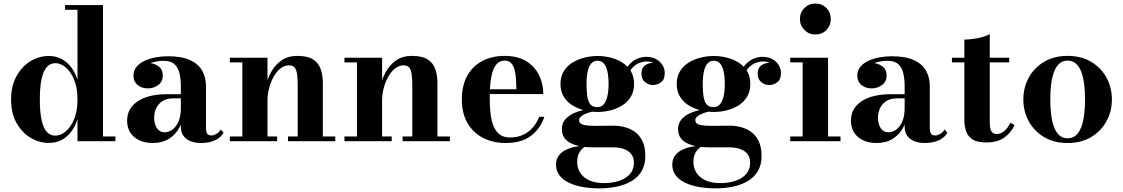

<svg xmlns="http://www.w3.org/2000/svg" viewBox="-20 -778 6188 1058"><path d="M248.5 9.5Q195.5 9.5 148 -19Q100.5 -47.5 70.8 -101Q41 -154.5 41 -229.5Q41 -304.5 70.8 -358.2Q100.5 -412 148 -440.8Q195.5 -469.5 248.5 -469.5Q306 -469.5 347 -434.2Q388 -399 407 -337.5V-724H338.5V-750H547.5V-26H616V0H407V-121.5Q388 -60.5 347.2 -25.5Q306.5 9.5 248.5 9.5ZM285 -30.5Q314 -30.5 342 -53.8Q370 -77 388.5 -121.5Q407 -166 407 -229.5Q407 -293.5 388.5 -338.5Q370 -383.5 342 -406.8Q314 -430 285 -430Q257.5 -430 238.5 -409.2Q219.5 -388.5 209.5 -344.2Q199.5 -300 199.5 -229.5Q199.5 -159 209.5 -115Q219.5 -71 238.5 -50.8Q257.5 -30.5 285 -30.5Z M1087.5 10Q1055.5 10 1030.5 0.2Q1005.5 -9.5 991 -29.2Q976.5 -49 976.5 -79.5V-304.5Q976.5 -340.5 969.5 -372.2Q962.5 -404 942.2 -423.5Q922 -443 882 -443Q862 -443 839 -438.8Q816 -434.5 795.5 -424.8Q775 -415 761.8 -399.5Q748.5 -384 748.5 -361H716.5Q716.5 -392.5 740 -411.8Q763.5 -431 795 -431Q827.5 -431 852.2 -413.5Q877 -396 877 -363Q877 -327.5 851.8 -309.2Q826.5 -291 795 -291Q760.5 -291 738 -309.8Q715.5 -328.5 715.5 -361Q715.5 -389 732 -409.2Q748.5 -429.5 776 -442.5Q803.5 -455.5 837.2 -461.8Q871 -468 905 -468Q981.5 -468 1027.5 -446.8Q1073.5 -425.5 1094.2 -388.5Q1115 -351.5 1115 -304.5V-71.5Q1115 -54.5 1121 -43Q1127 -31.5 1145.5 -31.5Q1156.5 -31.5 1172 -39.8Q1187.5 -48 1196.5 -64.5L1212 -47Q1198 -20.5 1165.2 -5.2Q1132.5 10 1087.5 10ZM823 10Q758 10 719.2 -23.2Q680.5 -56.5 680.5 -113.5Q680.5 -180.5 738.8 -219.8Q797 -259 903.5 -259H1023V-236H935Q897 -236 873.8 -220Q850.5 -204 840 -180Q829.5 -156 829.5 -131Q829.5 -107 836.2 -88.5Q843 -70 856 -59.5Q869 -49 888.5 -49Q909 -49 929.2 -63.2Q949.5 -77.5 963 -107Q976.5 -136.5 976.5 -182.5H993Q993 -124.5 971.8 -81.2Q950.5 -38 912.2 -14Q874 10 823 10Z M1454 -460V-26H1507V0H1246.5V-26H1315.5V-434H1246.5V-460ZM1759 -319.5V-26H1827.5V0H1567V-26H1620.5V-303Q1620.5 -345 1616.8 -370.2Q1613 -395.5 1602.8 -406.8Q1592.5 -418 1572 -418Q1547 -418 1525.5 -400.8Q1504 -383.5 1488 -355.2Q1472 -327 1463 -292.8Q1454 -258.5 1454 -223.5L1434 -223Q1434 -258 1443.5 -300.5Q1453 -343 1474.2 -381.5Q1495.5 -420 1531 -445Q1566.5 -470 1618 -470Q1675 -470 1705.2 -450.5Q1735.5 -431 1747.2 -397Q1759 -363 1759 -319.5Z M2085.5 -460V-26H2138.5V0H1878V-26H1947V-434H1878V-460ZM2390.5 -319.5V-26H2459V0H2198.5V-26H2252V-303Q2252 -345 2248.2 -370.2Q2244.5 -395.5 2234.2 -406.8Q2224 -418 2203.5 -418Q2178.5 -418 2157 -400.8Q2135.5 -383.5 2119.5 -355.2Q2103.5 -327 2094.5 -292.8Q2085.5 -258.5 2085.5 -223.5L2065.5 -223Q2065.5 -258 2075 -300.5Q2084.5 -343 2105.8 -381.5Q2127 -420 2162.5 -445Q2198 -470 2249.5 -470Q2306.5 -470 2336.8 -450.5Q2367 -431 2378.8 -397Q2390.5 -363 2390.5 -319.5Z M2766 10Q2697 10 2642.5 -17.8Q2588 -45.5 2556.5 -99Q2525 -152.5 2525 -230Q2525 -307.5 2555 -361Q2585 -414.5 2638.2 -442.2Q2691.5 -470 2761 -470Q2834 -470 2881.2 -440Q2928.5 -410 2951.2 -362Q2974 -314 2974 -259.5H2591.5V-286H2825.5Q2825 -314.5 2823.2 -342.5Q2821.5 -370.5 2815.5 -393.5Q2809.5 -416.5 2796.5 -430.2Q2783.5 -444 2761 -444Q2736 -444 2720 -428.2Q2704 -412.5 2695 -384.8Q2686 -357 2682.2 -320Q2678.5 -283 2678.5 -240Q2678.5 -191.5 2683.2 -151.2Q2688 -111 2700.2 -81.8Q2712.5 -52.5 2734.2 -36.5Q2756 -20.5 2789.5 -20.5Q2850 -20.5 2891.2 -52.5Q2932.5 -84.5 2951 -134.5H2979.5Q2960 -72.5 2908 -31.2Q2856 10 2766 10Z M3282.5 260Q3236 260 3193.2 252.8Q3150.5 245.5 3116.8 229.8Q3083 214 3063.5 189.2Q3044 164.5 3044 129.5Q3044 98.5 3060 78.2Q3076 58 3100 46.8Q3124 35.5 3148.2 31Q3172.5 26.5 3189.5 26.5H3209.5Q3187 38.5 3173.8 60.2Q3160.5 82 3160.5 115Q3160.5 147.5 3177.2 174Q3194 200.5 3227.2 215.8Q3260.5 231 3309.5 231Q3341.5 231 3371 224.2Q3400.5 217.5 3423.5 204Q3446.5 190.5 3459.8 169.2Q3473 148 3473 118.5Q3473 89.5 3458.5 71Q3444 52.5 3418.5 43.2Q3393 34 3360.5 34Q3350 34 3326.5 34Q3303 34 3279.5 34Q3256 34 3245 34Q3168.5 34 3122.2 9.5Q3076 -15 3076 -66.5Q3076 -98 3094.2 -119.5Q3112.5 -141 3142.5 -154.5Q3172.5 -168 3208.5 -174Q3244.5 -180 3280 -180L3278.5 -166.5Q3264 -166.5 3245.8 -163Q3227.5 -159.5 3210.2 -152.5Q3193 -145.5 3182 -136.2Q3171 -127 3171 -116Q3171 -96 3195.2 -90.2Q3219.5 -84.5 3260.5 -84.5Q3278 -84.5 3295.5 -84.8Q3313 -85 3329.8 -85.2Q3346.5 -85.5 3360.5 -85.5Q3388.5 -85.5 3419.2 -78.2Q3450 -71 3476.5 -52.8Q3503 -34.5 3519.5 -1.8Q3536 31 3536 82Q3536 131 3515.5 165.2Q3495 199.5 3459.5 220.2Q3424 241 3378.2 250.5Q3332.5 260 3282.5 260ZM3272.5 -161Q3237.5 -161 3201.5 -169.8Q3165.5 -178.5 3135.5 -196.8Q3105.5 -215 3087 -244.5Q3068.5 -274 3068.5 -315.5Q3068.5 -357 3087 -386.2Q3105.5 -415.5 3135.5 -433.8Q3165.5 -452 3201.5 -460.8Q3237.5 -469.5 3272.5 -469.5Q3308 -469.5 3343.5 -460.8Q3379 -452 3408.5 -433.8Q3438 -415.5 3456 -386.2Q3474 -357 3474 -315.5Q3474 -274 3456 -244.5Q3438 -215 3408.5 -196.8Q3379 -178.5 3343.5 -169.8Q3308 -161 3272.5 -161ZM3272.5 -187.5Q3293.5 -187.5 3307 -203.5Q3320.5 -219.5 3327 -248.2Q3333.5 -277 3333.5 -315.5Q3333.5 -356 3327 -384.8Q3320.5 -413.5 3307 -428.5Q3293.5 -443.5 3272.5 -443.5Q3252 -443.5 3238.5 -428.5Q3225 -413.5 3218.5 -384.8Q3212 -356 3212 -315.5Q3212 -277 3216 -248.2Q3220 -219.5 3232.8 -203.5Q3245.5 -187.5 3272.5 -187.5ZM3577.5 -309.5Q3553 -309.5 3533.8 -326Q3514.5 -342.5 3514.5 -372.5Q3514.5 -403.5 3534.2 -417.5Q3554 -431.5 3577.5 -431.5Q3600 -431.5 3621 -417.5Q3642 -403.5 3642 -377H3616Q3616 -402.5 3595.8 -421Q3575.5 -439.5 3543 -439.5Q3525.5 -439.5 3503.5 -431.5Q3481.5 -423.5 3462.2 -401.8Q3443 -380 3433 -339.5L3414.5 -353.5Q3424.5 -396 3446 -420.5Q3467.5 -445 3493 -455Q3518.5 -465 3541 -465Q3573 -465 3595.8 -452Q3618.5 -439 3630.8 -418.8Q3643 -398.5 3643 -377Q3643 -339.5 3622.5 -324.5Q3602 -309.5 3577.5 -309.5Z M3923 260Q3876.5 260 3833.8 252.8Q3791 245.5 3757.2 229.8Q3723.5 214 3704 189.2Q3684.5 164.5 3684.5 129.5Q3684.5 98.5 3700.5 78.2Q3716.5 58 3740.5 46.8Q3764.5 35.5 3788.8 31Q3813 26.5 3830 26.5H3850Q3827.5 38.5 3814.2 60.2Q3801 82 3801 115Q3801 147.5 3817.8 174Q3834.5 200.5 3867.8 215.8Q3901 231 3950 231Q3982 231 4011.5 224.2Q4041 217.5 4064 204Q4087 190.5 4100.2 169.2Q4113.5 148 4113.5 118.5Q4113.5 89.5 4099 71Q4084.5 52.5 4059 43.2Q4033.5 34 4001 34Q3990.5 34 3967 34Q3943.5 34 3920 34Q3896.5 34 3885.5 34Q3809 34 3762.8 9.5Q3716.5 -15 3716.5 -66.5Q3716.5 -98 3734.8 -119.5Q3753 -141 3783 -154.5Q3813 -168 3849 -174Q3885 -180 3920.5 -180L3919 -166.5Q3904.5 -166.5 3886.2 -163Q3868 -159.5 3850.8 -152.5Q3833.5 -145.5 3822.5 -136.2Q3811.5 -127 3811.5 -116Q3811.5 -96 3835.8 -90.2Q3860 -84.5 3901 -84.5Q3918.5 -84.5 3936 -84.8Q3953.5 -85 3970.2 -85.2Q3987 -85.5 4001 -85.5Q4029 -85.5 4059.8 -78.2Q4090.5 -71 4117 -52.8Q4143.5 -34.5 4160 -1.8Q4176.5 31 4176.5 82Q4176.5 131 4156 165.2Q4135.5 199.5 4100 220.2Q4064.5 241 4018.8 250.5Q3973 260 3923 260ZM3913 -161Q3878 -161 3842 -169.8Q3806 -178.5 3776 -196.8Q3746 -215 3727.5 -244.5Q3709 -274 3709 -315.5Q3709 -357 3727.5 -386.2Q3746 -415.5 3776 -433.8Q3806 -452 3842 -460.8Q3878 -469.5 3913 -469.5Q3948.5 -469.5 3984 -460.8Q4019.5 -452 4049 -433.8Q4078.5 -415.5 4096.5 -386.2Q4114.5 -357 4114.5 -315.5Q4114.5 -274 4096.5 -244.5Q4078.5 -215 4049 -196.8Q4019.5 -178.5 3984 -169.8Q3948.5 -161 3913 -161ZM3913 -187.5Q3934 -187.5 3947.5 -203.5Q3961 -219.5 3967.5 -248.2Q3974 -277 3974 -315.5Q3974 -356 3967.5 -384.8Q3961 -413.5 3947.5 -428.5Q3934 -443.5 3913 -443.5Q3892.5 -443.5 3879 -428.5Q3865.5 -413.5 3859 -384.8Q3852.5 -356 3852.5 -315.5Q3852.5 -277 3856.5 -248.2Q3860.5 -219.5 3873.2 -203.5Q3886 -187.5 3913 -187.5ZM4218 -309.5Q4193.5 -309.5 4174.2 -326Q4155 -342.5 4155 -372.5Q4155 -403.5 4174.8 -417.5Q4194.5 -431.5 4218 -431.5Q4240.5 -431.5 4261.5 -417.5Q4282.5 -403.5 4282.5 -377H4256.5Q4256.5 -402.5 4236.2 -421Q4216 -439.5 4183.5 -439.5Q4166 -439.5 4144 -431.5Q4122 -423.5 4102.8 -401.8Q4083.5 -380 4073.5 -339.5L4055 -353.5Q4065 -396 4086.5 -420.5Q4108 -445 4133.5 -455Q4159 -465 4181.5 -465Q4213.5 -465 4236.2 -452Q4259 -439 4271.2 -418.8Q4283.5 -398.5 4283.5 -377Q4283.5 -339.5 4263 -324.5Q4242.5 -309.5 4218 -309.5Z M4473 -588Q4437.5 -588 4412.8 -612.8Q4388 -637.5 4388 -673Q4388 -709.5 4412.8 -734Q4437.5 -758.5 4473 -758.5Q4509.5 -758.5 4533.8 -734Q4558 -709.5 4558 -673Q4558 -637.5 4533.8 -612.8Q4509.5 -588 4473 -588ZM4543 -460V-26H4611.5V0H4334.5V-26H4403V-434H4334.5V-460Z M5076 10Q5044 10 5019 0.2Q4994 -9.5 4979.5 -29.2Q4965 -49 4965 -79.5V-304.5Q4965 -340.5 4958 -372.2Q4951 -404 4930.8 -423.5Q4910.5 -443 4870.5 -443Q4850.5 -443 4827.5 -438.8Q4804.5 -434.5 4784 -424.8Q4763.5 -415 4750.2 -399.5Q4737 -384 4737 -361H4705Q4705 -392.5 4728.5 -411.8Q4752 -431 4783.5 -431Q4816 -431 4840.8 -413.5Q4865.5 -396 4865.5 -363Q4865.5 -327.5 4840.2 -309.2Q4815 -291 4783.5 -291Q4749 -291 4726.5 -309.8Q4704 -328.5 4704 -361Q4704 -389 4720.5 -409.2Q4737 -429.5 4764.5 -442.5Q4792 -455.5 4825.8 -461.8Q4859.5 -468 4893.5 -468Q4970 -468 5016 -446.8Q5062 -425.5 5082.8 -388.5Q5103.5 -351.5 5103.5 -304.5V-71.5Q5103.5 -54.5 5109.5 -43Q5115.5 -31.5 5134 -31.5Q5145 -31.5 5160.5 -39.8Q5176 -48 5185 -64.5L5200.5 -47Q5186.5 -20.5 5153.8 -5.2Q5121 10 5076 10ZM4811.5 10Q4746.5 10 4707.8 -23.2Q4669 -56.5 4669 -113.5Q4669 -180.5 4727.2 -219.8Q4785.5 -259 4892 -259H5011.5V-236H4923.5Q4885.5 -236 4862.2 -220Q4839 -204 4828.5 -180Q4818 -156 4818 -131Q4818 -107 4824.8 -88.5Q4831.5 -70 4844.5 -59.5Q4857.5 -49 4877 -49Q4897.5 -49 4917.8 -63.2Q4938 -77.5 4951.5 -107Q4965 -136.5 4965 -182.5H4981.5Q4981.5 -124.5 4960.2 -81.2Q4939 -38 4900.8 -14Q4862.5 10 4811.5 10Z M5414.5 7Q5366 7 5340 -9.2Q5314 -25.5 5304 -53.5Q5294 -81.5 5294 -116.5V-560Q5328 -560 5367.8 -567.8Q5407.5 -575.5 5434 -590V-107.5Q5434 -70 5442.8 -54.8Q5451.5 -39.5 5473 -39.5Q5494 -39.5 5514 -56.2Q5534 -73 5547.5 -101.5L5571 -89Q5551.5 -46.5 5514 -19.8Q5476.5 7 5414.5 7ZM5225.5 -434V-460H5541V-434Z M5863 10Q5787.5 10 5732.8 -23Q5678 -56 5648.5 -110.5Q5619 -165 5619 -230Q5619 -295 5648.5 -349.5Q5678 -404 5732.8 -437Q5787.5 -470 5863 -470Q5938.5 -470 5993.2 -437Q6048 -404 6077.5 -349.5Q6107 -295 6107 -230Q6107 -165 6077.5 -110.5Q6048 -56 5993.2 -23Q5938.5 10 5863 10ZM5863 -16Q5890.5 -16 5909 -32.5Q5927.5 -49 5938.5 -78.5Q5949.5 -108 5954.2 -146.8Q5959 -185.5 5959 -230Q5959 -275 5954.2 -313.5Q5949.5 -352 5938.5 -381.5Q5927.5 -411 5909 -427.5Q5890.5 -444 5863 -444Q5835.5 -444 5817.2 -427.5Q5799 -411 5788 -381.5Q5777 -352 5772.2 -313.5Q5767.5 -275 5767.5 -230Q5767.5 -185.5 5772.2 -146.8Q5777 -108 5788 -78.5Q5799 -49 5817.2 -32.5Q5835.5 -16 5863 -16Z"/></svg>

Font: Bodoni Moda 9pt
Style: Bold
Weight: 700
Designer: Owen Earl
Foundry: indestructible type
Version: Version 2.005